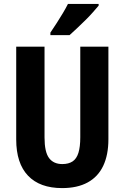

<svg xmlns="http://www.w3.org/2000/svg" viewBox="-20 -953 638 983"><path d="M535 -240Q535 -160 508.5 -104Q482 -48 429 -19Q376 10 298 10Q184 10 123.5 -53.5Q63 -117 63 -239V-714H208V-249Q208 -175 231 -144Q254 -113 299 -113Q331 -113 351.5 -126.5Q372 -140 381.5 -170.5Q391 -201 391 -250V-714H535ZM485 -924Q473 -910 455.5 -890Q438 -870 416.5 -849Q395 -828 374 -808Q353 -788 336 -773H238V-786Q255 -811 271 -836Q287 -861 302 -886Q317 -911 328 -933H485Z"/></svg>

Font: Noto Sans Display Condensed
Style: Bold
Weight: 700
Width: 3
Designer: Monotype Design Team
Foundry: Monotype Imaging Inc.
Version: Version 2.003